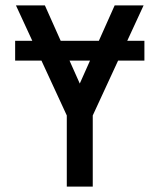

<svg xmlns="http://www.w3.org/2000/svg" viewBox="-20 -690 590 710"><path d="M227 0V-263L39 -670H146L275 -381L404 -670H511L323 -263V0ZM36 -466V-539H514V-466Z"/></svg>

Font: Lode Dark
Style: Bold
Weight: 700
Monospace: yes
Designer: Belleve Invis
Foundry: Belleve Invis
Version: Version 29.2.0; ttfautohint (v1.8.3)